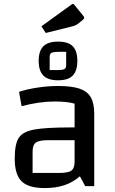

<svg xmlns="http://www.w3.org/2000/svg" viewBox="-20 -948 585 978"><path d="M55 0ZM460 -370V0H414L387 -50Q351 -19 307.5 -4.5Q264 10 208 10Q125 10 90 -24.5Q55 -59 55 -140Q55 -213 75 -245Q95 -277 153.5 -288Q212 -299 345 -299H360V-420Q323 -431 259 -431Q179 -431 90 -407L77 -480Q114 -493 169 -501.5Q224 -510 276 -510Q345 -510 385 -496.5Q425 -483 442.5 -452.5Q460 -422 460 -370ZM360 -125V-234H227Q180 -234 163 -222Q146 -210 146 -176V-67H280Q327 -67 343.5 -79Q360 -91 360 -125ZM177 -638Q177 -688 200.5 -712Q224 -736 276 -736Q328 -736 351 -712Q374 -688 374 -638Q374 -588 351 -563.5Q328 -539 276 -539Q224 -539 200.5 -563.5Q177 -588 177 -638ZM275 -591Q297 -591 307 -595.5Q317 -600 317 -617V-684H278Q254 -684 243.5 -679.5Q233 -675 233 -659V-591ZM191 -814 343 -924Q348 -928 351 -928Q355 -928 359 -923L402 -870Q409 -862 409 -858Q409 -853 402 -847L375 -825Q367 -819 353 -815L213 -780Z"/></svg>

Font: Changa
Style: Regular
Weight: 400
Designer: Eduardo Rodriguez Tunni
Foundry: Eduardo Rodriguez Tunni
Version: Version 2.002; ttfautohint (v1.5.10-5e6f)